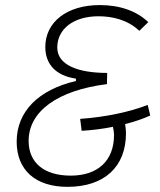

<svg xmlns="http://www.w3.org/2000/svg" viewBox="-20 -723 626 753"><path d="M559.1 -311.5C489.3 -284.2 393.6 -263.7 294.4 -256.8L300.3 -210C342.8 -212.4 384.3 -217.8 422.9 -225.6C425.3 -215.8 427.2 -202.6 427.2 -193.8C427.2 -92.8 363.8 -34.2 257.3 -34.2C153.8 -34.2 92.3 -84 92.3 -170.4C92.3 -286.6 206.1 -368.7 399.4 -393.1L400.4 -437C285.2 -437 204.6 -468.3 204.6 -536.6C204.6 -609.9 269 -659.2 366.2 -659.2C421.4 -659.2 481.4 -645 526.4 -602.1L561.5 -636.2C516.1 -679.7 450.7 -703.1 371.1 -703.1C243.2 -703.1 157.7 -637.2 157.7 -538.6C157.7 -472.2 197.8 -426.3 277.8 -414.6V-405.3C130.4 -371.1 45.4 -285.2 45.4 -167.5C45.4 -55.7 119.6 9.8 244.6 9.8C388.7 9.8 474.1 -68.4 474.1 -200.7C474.1 -210.4 472.7 -224.6 470.7 -236.3C507.3 -245.6 540.5 -256.8 569.3 -270Z"/></svg>

Font: Cascadia Code PL ExtraLight
Style: Italic
Weight: 200
Italic angle: -10°
Monospace: yes
Designer: Aaron Bell
Foundry: Saja Typeworks
Version: Version 2404.023